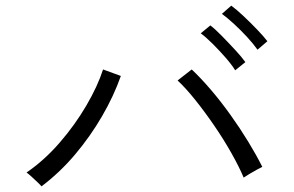

<svg xmlns="http://www.w3.org/2000/svg" viewBox="-20 -807 1040 680"><path d="M127 -147Q123 -152 112.5 -162Q102 -172 91 -182Q80 -192 74 -196Q137 -239 191.5 -302Q246 -365 286 -433.5Q326 -502 345 -561L408 -538Q383 -467 341.5 -395.5Q300 -324 246 -260Q192 -196 127 -147ZM843 -178Q827 -216 800 -264Q773 -312 739.5 -361Q706 -410 672 -452.5Q638 -495 609 -522L659 -561Q691 -531 726.5 -489.5Q762 -448 796 -400.5Q830 -353 859 -305.5Q888 -258 909 -216Q904 -214 890.5 -206.5Q877 -199 863.5 -191Q850 -183 843 -178ZM892 -631Q878 -651 855.5 -675.5Q833 -700 809 -722Q785 -744 766 -758L799 -787Q817 -774 842 -750.5Q867 -727 890.5 -702.5Q914 -678 927 -661ZM813 -558Q800 -579 778 -604Q756 -629 733 -652Q710 -675 691 -689L725 -717Q742 -704 766 -679.5Q790 -655 813.5 -629.5Q837 -604 849 -587Z"/></svg>

Font: Zen Kaku Gothic New
Style: Regular
Weight: 400
Designer: Yoshimichi Ohira
Foundry: Positype
Version: Version 1.001